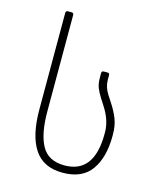

<svg xmlns="http://www.w3.org/2000/svg" viewBox="-107 -778 722 864"><g transform="rotate(15 253.5 -346.0)"><path d="M92 -240V-690Q92 -700 102 -700H119Q129 -700 129 -690V-240Q129 -137 159.5 -81.5Q190 -26 266 -26Q404 -26 404 -210V-216Q404 -272 368 -328L347 -361Q333 -383 325.5 -402Q318 -421 318 -450V-470Q318 -480 328 -480H345Q355 -480 355 -470V-449Q355 -415 375 -384L397 -350Q417 -319 429 -288.5Q441 -258 441 -215V-210Q441 -110 399 -51Q357 8 266 8Q176 8 134 -55.5Q92 -119 92 -240Z"/></g></svg>

Font: Barlow GEO Extra Light
Style: Regular
Weight: 200
Designer: Jeremy Tribby
Foundry: Tribby Type
Version: Version 1.408